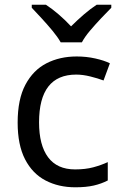

<svg xmlns="http://www.w3.org/2000/svg" viewBox="-20 -786 520 816"><path d="M300 10Q229 10 173.5 -19Q118 -48 86.5 -109Q55 -170 55 -265Q55 -364 88 -426Q121 -488 177.5 -517Q234 -546 306 -546Q347 -546 385 -537.5Q423 -529 447 -517L420 -444Q396 -453 364 -461Q332 -469 304 -469Q146 -469 146 -266Q146 -169 184.5 -117.5Q223 -66 299 -66Q343 -66 376.5 -75Q410 -84 438 -97V-19Q411 -5 378.5 2.5Q346 10 300 10ZM238 -606Q225 -629 203 -655.5Q181 -682 157 -708Q133 -734 115 -753V-766H175Q201 -749 229 -725Q257 -701 282 -674Q309 -701 337 -725Q365 -749 391 -766H453V-753Q434 -734 409.5 -708Q385 -682 362.5 -655.5Q340 -629 328 -606Z"/></svg>

Font: Noto Sans Javanese
Style: Regular
Weight: 400
Designer: Monotype Design Team
Foundry: Monotype Imaging Inc.
Version: Version 2.004